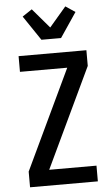

<svg xmlns="http://www.w3.org/2000/svg" viewBox="-64 -1031 628 1072"><g transform="rotate(-5 250.0 -494.5)"><path d="M60 0V-88L325 -647H60V-735H440V-647L175 -88H440V0ZM195 -815 102 -953 156 -989 250 -879 344 -989 398 -953 305 -815Z"/></g></svg>

Font: Iosevka Semibold
Style: Regular
Weight: 600
Monospace: yes
Designer: Belleve Invis
Foundry: Belleve Invis
Version: Version 33.2.3; ttfautohint (v1.8.4)